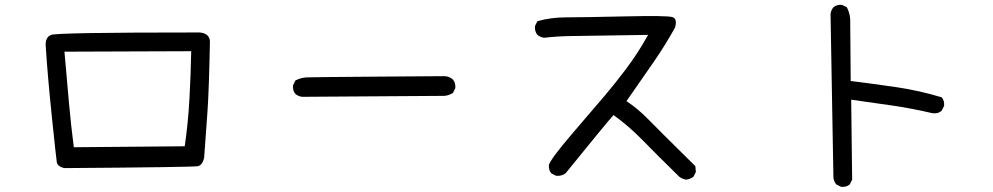

<svg xmlns="http://www.w3.org/2000/svg" viewBox="-20 -719 4040 781"><path d="M242.2 -35.2Q213.9 -41 210.9 -60.1Q208 -79.1 190.9 -244.1Q173.8 -409.2 166 -530.3Q163.1 -567.4 188 -577.1Q212.9 -586.9 777.3 -586.9Q830.1 -589.8 834 -551.8Q830.1 -354.5 824.2 -268.6Q818.4 -182.6 810.5 -78.1Q803.7 -46.9 784.7 -43Q765.6 -39.1 242.2 -35.2ZM731.4 -124Q745.1 -217.8 750.5 -315.4Q755.9 -413.1 757.8 -510.7L242.2 -508.8Q252.9 -387.7 260.7 -298.8Q268.6 -210 280.3 -120.1Z M1209 -325.2Q1193.4 -327.1 1181.6 -336.9Q1169.9 -350.6 1171.9 -372.1L1181.6 -391.6Q1203.1 -403.3 1228.5 -404.3Q1253.9 -405.3 1503.9 -407.2Q1753.9 -409.2 1787.1 -409.2Q1806.6 -409.2 1822.3 -395.5Q1834 -381.8 1832 -360.4L1822.3 -340.8Q1806.6 -331.1 1789.1 -329.1Z M2771.5 11.7Q2755.9 9.8 2743.2 0Q2649.4 -91.8 2593.8 -148.9Q2538.1 -206.1 2475.6 -251Q2452.1 -225.6 2280.3 -13.7Q2264.6 -2 2242.2 -3.9L2222.7 -13.7Q2210.9 -27.3 2212.9 -48.8Q2222.7 -76.2 2310.1 -178.2Q2397.5 -280.3 2438.5 -328.1Q2479.5 -376 2527.3 -439.5Q2575.2 -502.9 2616.2 -577.1Q2352.5 -573.2 2298.3 -572.3Q2244.1 -571.3 2193.4 -565.4Q2177.7 -567.4 2166 -577.1Q2154.3 -590.8 2156.2 -613.3L2166 -632.8Q2220.7 -648.4 2282.7 -648.4Q2344.7 -648.4 2519.5 -652.3Q2694.3 -656.2 2715.3 -649.4Q2736.3 -642.6 2725.6 -606.4Q2686.5 -536.1 2641.6 -470.7Q2596.7 -405.3 2528.3 -307.6Q2575.2 -276.4 2615.2 -235.4Q2655.3 -194.3 2808.6 -43L2810.5 -19.5L2800.8 0Q2787.1 9.8 2771.5 11.7Z M3401.4 41 3381.8 31.2Q3372.1 19.5 3370.1 3.9L3358.4 -662.1Q3360.4 -677.7 3370.1 -689.5Q3383.8 -701.2 3405.3 -699.2L3424.8 -689.5Q3440.4 -660.2 3438.5 -623L3440.4 -389.6Q3534.2 -377.9 3627 -364.3Q3719.7 -350.6 3810.5 -323.2Q3822.3 -309.6 3820.3 -288.1L3810.5 -268.6Q3794.9 -254.9 3771.5 -258.8Q3688.5 -278.3 3607.4 -290Q3526.4 -301.8 3442.4 -313.5L3446.3 11.7L3436.5 31.2Q3422.9 43 3401.4 41Z"/></svg>

Font: NaikaiFont
Style: Regular
Weight: 400
Version: Version 1.67